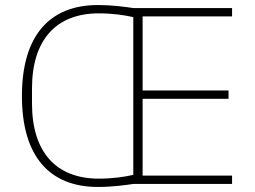

<svg xmlns="http://www.w3.org/2000/svg" viewBox="-20 -730 1011 762"><path d="M901 0V-33H546V-338H887V-371H546V-665H901V-698H509C476 -703 424 -710 369 -710C176 -710 67 -588 67 -349C67 -110 176 12 369 12C424 12 476 5 509 0ZM372 -21C203 -21 107 -126 107 -319V-379C107 -572 203 -677 372 -677C426 -677 475 -670 509 -662V-36C475 -28 426 -21 372 -21Z"/></svg>

Font: IBM Plex Thai Looped ExtraLight
Style: Regular
Weight: 200
Designer: Mike Abbink, Paul van der Laan, Pieter van Rosmalen, Ben Mitchell, Mark Frömberg
Foundry: Bold Monday
Version: Version 1.0